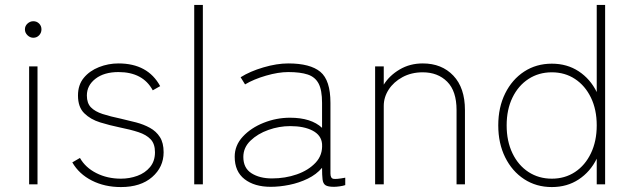

<svg xmlns="http://www.w3.org/2000/svg" viewBox="-20 -747 2554 778"><path d="M98 0V-478H132V0ZM115 -594Q102 -594 91.5 -604Q81 -614 81 -628Q81 -642 91.5 -651.5Q102 -661 115 -661Q129 -661 138.5 -651.5Q148 -642 148 -628Q148 -614 138.5 -604Q129 -594 115 -594Z M470 11Q404 11 352 -15.5Q300 -42 273 -89L304 -107Q326 -68 370.5 -45.5Q415 -23 470 -23Q505 -23 536.5 -34.5Q568 -46 588 -70Q608 -94 608 -130Q608 -164 590.5 -182.5Q573 -201 541 -211.5Q509 -222 464 -231Q425 -239 386 -251Q347 -263 321.5 -288Q296 -313 296 -360Q296 -403 319.5 -431.5Q343 -460 381 -475Q419 -490 460 -490Q579 -490 629 -398L599 -381Q559 -455 460 -455Q402 -455 367 -428Q332 -401 332 -360Q332 -329 348.5 -312Q365 -295 396 -285Q427 -275 470 -266Q501 -259 531.5 -251Q562 -243 587.5 -229Q613 -215 628 -191.5Q643 -168 643 -130Q643 -70 596.5 -29.5Q550 11 470 11Z M767 0V-727H802V0Z M1077 10Q1011 10 971 -21Q931 -52 931 -112Q931 -158 964 -193.5Q997 -229 1048.5 -249.5Q1100 -270 1155 -270Q1241 -270 1285 -229V-330Q1285 -382 1271 -408.5Q1257 -435 1227 -445Q1197 -455 1148 -455Q1108 -455 1058 -440.5Q1008 -426 973 -405L955 -434Q993 -458 1047.5 -474Q1102 -490 1148 -490Q1237 -490 1278 -456Q1319 -422 1319 -330V-44Q1319 -25 1330.5 -22.5Q1342 -20 1379 -27V3Q1371 6 1357 8Q1343 10 1333 10Q1309 10 1299 3.5Q1289 -3 1287 -20Q1285 -37 1285 -67Q1262 -40 1227 -23Q1192 -6 1152.5 2Q1113 10 1077 10ZM1082 -24Q1136 -24 1183 -40.5Q1230 -57 1259 -88Q1288 -119 1285 -164Q1282 -199 1247 -217.5Q1212 -236 1156 -236Q1111 -236 1067.5 -220.5Q1024 -205 995 -177Q966 -149 966 -111Q966 -66 999 -45Q1032 -24 1082 -24Z M1500 0V-478H1535V-404Q1558 -441 1599.5 -465.5Q1641 -490 1693 -490Q1770 -490 1817 -440.5Q1864 -391 1864 -301V0H1830V-301Q1830 -378 1792 -416Q1754 -454 1693 -454Q1647 -454 1611 -434.5Q1575 -415 1555 -384Q1535 -353 1535 -318V0Z M2216 11Q2153 11 2104 -21Q2055 -53 2027 -109.5Q1999 -166 1999 -239Q1999 -312 2027 -368.5Q2055 -425 2104 -457Q2153 -489 2216 -489Q2278 -489 2325 -458Q2372 -427 2398 -374V-727H2432V0H2398V-104Q2372 -51 2325 -20Q2278 11 2216 11ZM2216 -23Q2269 -23 2310 -50Q2351 -77 2374.5 -126Q2398 -175 2398 -239Q2398 -303 2374.5 -351.5Q2351 -400 2310 -427Q2269 -454 2216 -454Q2163 -454 2121.5 -427Q2080 -400 2056.5 -351.5Q2033 -303 2033 -239Q2033 -175 2056.5 -126Q2080 -77 2121.5 -50Q2163 -23 2216 -23Z"/></svg>

Font: Zen Kaku Gothic New Light
Style: Regular
Weight: 300
Designer: Yoshimichi Ohira
Foundry: Positype
Version: Version 1.002